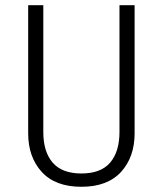

<svg xmlns="http://www.w3.org/2000/svg" viewBox="-20 -705 625 736"><path d="M496 -194Q496 -103 444 -46Q392 11 292 11Q192 11 140 -46Q88 -103 88 -194V-685H146V-199Q146 -123 182 -81.5Q218 -40 292 -40Q367 -40 402.5 -82Q438 -124 438 -199V-685H496Z"/></svg>

Font: Fira Sans Condensed Light
Style: Regular
Weight: 300
Width: 3
Designer: bBox Type GmbH & Carrois Corporate GbR & Edenspiekermann AG
Foundry: bBox Type GmbH & Carrois Corporate GbR & Edenspiekermann AG
Version: Version 4.301